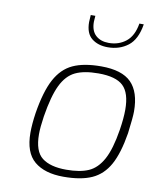

<svg xmlns="http://www.w3.org/2000/svg" viewBox="-86 -834 734 906"><g transform="rotate(10 281.0 -381.0)"><path d="M91 -172Q91 -213 99 -267Q116 -373 147.5 -431.5Q179 -490 231 -514Q283 -538 366 -538Q466 -538 510.5 -493Q555 -448 555 -355Q555 -327 545 -249Q529 -151 498.5 -96Q468 -41 416 -17.5Q364 6 280 6Q190 6 140.5 -35.5Q91 -77 91 -172ZM504 -258Q513 -315 513 -356Q513 -436 478 -469.5Q443 -503 359 -503Q290 -503 248.5 -483Q207 -463 181.5 -410.5Q156 -358 140 -258Q132 -205 132 -172Q132 -90 171.5 -59.5Q211 -29 287 -29Q353 -29 394 -47Q435 -65 462 -114.5Q489 -164 504 -258ZM273 -734Q273 -744 275 -768H297Q295 -746 295 -739Q295 -696 318.5 -674.5Q342 -653 381 -653Q429 -653 463.5 -680.5Q498 -708 508 -768H529Q517 -694 476.5 -663Q436 -632 380 -632Q333 -632 303 -656Q273 -680 273 -734Z"/></g></svg>

Font: Exo ExtraLight
Style: Italic
Weight: 275
Italic angle: -9°
Designer: Natanael Gama
Foundry: Natanael Gama
Version: Version 1.500; ttfautohint (v1.6)